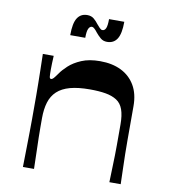

<svg xmlns="http://www.w3.org/2000/svg" viewBox="-78 -752 718 818"><g transform="rotate(10 280.5 -342.5)"><path d="M76 0Q77 -49 77.5 -86Q78 -123 78.5 -152.5Q79 -182 79 -207.5Q79 -233 79 -259Q79 -285 79 -310.5Q79 -336 78.5 -363.5Q78 -391 77.5 -422Q77 -453 76 -489H123Q122 -471 121.5 -456Q121 -441 121 -430Q121 -407 122 -398.5Q123 -390 129 -390Q134 -390 139.5 -396Q145 -402 157 -419Q167 -434 188 -453.5Q209 -473 242 -487Q275 -501 322 -501Q375 -501 413.5 -482Q452 -463 473.5 -426.5Q495 -390 495 -337Q495 -292 495 -256Q495 -220 495 -189.5Q495 -159 495.5 -130.5Q496 -102 497 -70.5Q498 -39 499 0H450Q451 -37 452 -65.5Q453 -94 453.5 -117Q454 -140 454 -160.5Q454 -181 454 -202.5Q454 -224 454 -250Q454 -290 445 -315Q436 -340 416.5 -352.5Q397 -365 368.5 -370Q340 -375 300 -375Q249 -375 214.5 -365.5Q180 -356 159 -336.5Q138 -317 129 -287.5Q120 -258 120 -219Q120 -198 120 -178.5Q120 -159 120.5 -135Q121 -111 122 -79Q123 -47 124 0ZM336 -587Q319 -587 307.5 -597Q296 -607 287 -618Q281 -626 274.5 -632.5Q268 -639 262 -639Q253 -639 247.5 -627.5Q242 -616 242 -588H177Q177 -640 191.5 -662.5Q206 -685 234 -685Q252 -685 263.5 -675Q275 -665 283 -654Q289 -647 295.5 -640Q302 -633 308 -633Q318 -633 323 -644.5Q328 -656 328 -684H394Q394 -633 379.5 -610Q365 -587 336 -587Z"/></g></svg>

Font: Ojuju SemiBold
Style: Regular
Weight: 600
Designer: Chisaokwu Joboson, Mirko Velimirovic
Foundry: Udi Foundry
Version: Version 1.000